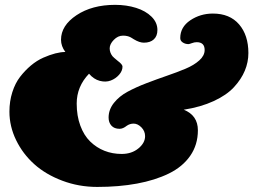

<svg xmlns="http://www.w3.org/2000/svg" viewBox="-20 -733 1056 776"><path d="M561.5 -560.5Q543.5 -560.5 521 -574.2Q520 -574.7 516.4 -577.1Q512.7 -579.6 511.2 -580.3Q509.8 -581.1 506.3 -583Q502.9 -585 500.5 -585.4Q498 -585.9 494.1 -587.2Q490.2 -588.4 485.8 -588.6Q481.4 -588.9 476.6 -588.9Q456.5 -588.9 439.9 -571.8Q423.3 -554.7 423.3 -537.6Q423.3 -520.5 434.6 -505.9Q438.5 -501 456.1 -486.8Q475.1 -472.7 475.1 -463.9Q475.1 -446.3 461.2 -430.7Q447.3 -415 427.5 -407.5Q407.7 -399.9 383.3 -406.2Q358.9 -412.6 339.8 -435.1Q290 -383.3 290 -314.5Q290 -264.6 304.7 -225.1Q319.3 -185.5 344.7 -160.9Q370.1 -136.2 402.3 -123.5Q434.6 -110.8 471.7 -110.8Q512.2 -110.8 539.3 -133.1Q566.4 -155.3 566.4 -182.6Q566.4 -203.1 551.5 -218.3Q536.6 -233.4 520 -233.4Q504.9 -233.4 492.2 -224.6Q477.1 -212.4 463.4 -212.4Q441.9 -212.4 430.4 -225.1Q418.9 -237.8 418.9 -257.8Q418.9 -290 440.4 -317.1Q461.9 -344.2 496.1 -362.5Q530.3 -380.9 571.8 -396.7Q613.3 -412.6 654.5 -426.8Q695.8 -440.9 730 -455.3Q764.2 -469.7 785.6 -489Q807.1 -508.3 807.1 -530.8Q807.1 -562.5 774.9 -562.5Q765.6 -562.5 755.4 -558.6Q745.1 -554.7 741.7 -554.7Q729 -554.7 718.8 -561.3Q708.5 -567.9 708.5 -579.1Q708.5 -623.5 749 -650.9Q789.6 -678.2 840.3 -678.2Q908.7 -678.2 946.3 -634.5Q983.9 -590.8 983.9 -518.6Q983.9 -481.9 969.5 -447.3Q955.1 -412.6 925.5 -380.6Q896 -348.6 843.8 -324.5Q791.5 -300.3 722.7 -289.6Q779.8 -266.6 779.8 -206.5Q779.8 -147.9 748.8 -103.3Q717.8 -58.6 662.1 -31.5Q606.4 -4.4 533.7 9Q460.9 22.5 373 22.5Q298.3 22.5 231.7 -2.7Q165 -27.8 118.7 -69.3Q72.3 -110.8 45.2 -166.5Q18.1 -222.2 18.1 -281.7Q18.1 -323.7 29.8 -360.4Q41.5 -397 61.3 -422.6Q81.1 -448.2 105 -468.3Q128.9 -488.3 154.8 -499.8Q180.7 -511.2 203.4 -517.1Q226.1 -522.9 244.1 -522.9Q226.6 -546.4 226.6 -572.3Q226.6 -629.9 289.3 -671.6Q352.1 -713.4 445.3 -713.4Q491.2 -713.4 530 -701.2Q568.8 -689 592.5 -665.5Q616.2 -642.1 616.2 -611.8Q616.2 -587.4 601.8 -574Q587.4 -560.5 561.5 -560.5Z"/></svg>

Font: Cooper* Black
Style: Italic
Weight: 900
Italic angle: -7°
Designer: Owen Earl
Foundry: indestructible type*
Version: Version 0.001